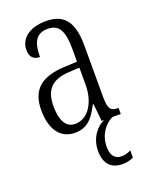

<svg xmlns="http://www.w3.org/2000/svg" viewBox="-145 -620 719 925"><g transform="rotate(-20 214.5 -157.0)"><path d="M156 10C225 10 253 -32 283 -89H287L296 0H309C273 14 230 61 230 130C230 201 267 230 321 230C341 230 361 226 377 217V180C358 190 345 193 328 193C296 193 276 172 276 125C276 62 315 15 352 0H394V-31H391C354 -31 342 -44 342 -108V-369C342 -497 296 -544 207 -544C124 -544 72 -504 72 -445C72 -410 89 -391 122 -391C122 -466 143 -506 203 -506C264 -506 282 -461 282 -372V-309L218 -306C98 -301 40 -253 40 -148C40 -41 89 10 156 10ZM172 -30C123 -30 102 -76 102 -145C102 -225 135 -270 229 -275L283 -278V-191C283 -100 239 -30 172 -30Z"/></g></svg>

Font: Noto Serif Lao ExtraCondensed Light
Style: Regular
Weight: 300
Width: 2
Designer: Monotype Design Team
Foundry: Monotype Imaging Inc.
Version: Version 2.003